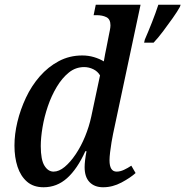

<svg xmlns="http://www.w3.org/2000/svg" viewBox="-20 -780 782 810"><path d="M591 -613Q605 -645 621 -685.5Q637 -726 648 -760H742L739 -751Q728 -731 708.5 -703.5Q689 -676 668 -648Q647 -620 628 -600H588ZM164 10Q121 10 94 -13.5Q67 -37 54 -76.5Q41 -116 41 -166Q41 -214 53.5 -266Q66 -318 89.5 -368Q113 -418 148 -458Q183 -498 228 -522Q273 -546 327 -546Q353 -546 376.5 -539Q400 -532 418 -521Q420 -534 423.5 -552Q427 -570 429 -579L438 -625Q441 -640 443.5 -652.5Q446 -665 446 -673Q446 -699 429 -707.5Q412 -716 387 -716H375L384 -760H573L457 -215Q454 -201 450.5 -180Q447 -159 444.5 -138Q442 -117 442 -104Q442 -56 472 -56Q487 -56 503 -63.5Q519 -71 534 -81L552 -50Q530 -30 492.5 -10Q455 10 415 10Q379 10 358 -11.5Q337 -33 337 -75Q337 -87 339 -104.5Q341 -122 345 -142H340Q306 -67 263 -28.5Q220 10 164 10ZM206 -56Q229 -56 253 -76Q277 -96 299.5 -129.5Q322 -163 339 -204.5Q356 -246 365 -288L402 -462Q392 -479 373.5 -488Q355 -497 335 -497Q299 -497 270.5 -474Q242 -451 219.5 -413.5Q197 -376 182 -332Q167 -288 159.5 -243.5Q152 -199 152 -164Q152 -106 167.5 -81Q183 -56 206 -56Z"/></svg>

Font: Noto Serif SemiCondensed Medium
Style: Italic
Weight: 500
Width: 4
Italic angle: -12°
Designer: Monotype Design Team
Foundry: Monotype Imaging Inc.
Version: Version 2.013